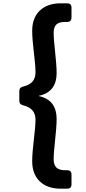

<svg xmlns="http://www.w3.org/2000/svg" viewBox="-20 -943 522 1163"><path d="M121 -305C174 -292 195 -260 195 -219C195 -150 175 -46 175 34C175 142 245 200 347 200H387C404 200 413 191 413 175V113C413 97 404 88 387 88H373C327 88 305 67 305 22C305 -42 323 -148 323 -223C323 -294 291 -345 216 -361V-363C291 -378 323 -430 323 -499C323 -575 305 -681 305 -745C305 -791 327 -810 373 -810H387C404 -810 413 -820 413 -836V-898C413 -914 404 -923 387 -923H347C245 -923 175 -865 175 -757C175 -677 195 -574 195 -505C195 -462 174 -431 121 -419C106 -416 97 -407 97 -392V-332C97 -317 106 -308 121 -305Z"/></svg>

Font: Arvore Sans SemiBold
Style: Regular
Weight: 600
Designer: Jonny Pinhorn (Latin) Dan Schunck (customization for Arvore)
Version: Version 1.000;Glyphs 3.3 (3305)